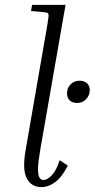

<svg xmlns="http://www.w3.org/2000/svg" viewBox="-20 -760 387 785"><path d="M107 -715 111 -740H248L145 -150Q136 -99 135.5 -72Q135 -45 141 -34.5Q147 -24 158 -24Q173 -24 191.5 -43Q210 -62 224 -105L257 -83Q235 -38 207 -16.5Q179 5 150 5Q109 5 90 -29.5Q71 -64 84 -142L174 -661Q180 -696 178 -702.5Q176 -709 161 -710ZM295 -339Q276 -339 265 -349.5Q254 -360 254 -379Q254 -400 268.5 -415Q283 -430 305 -430Q325 -430 336 -419.5Q347 -409 347 -391Q347 -371 332.5 -355Q318 -339 295 -339Z"/></svg>

Font: Inria Serif Light
Style: Italic
Weight: 300
Italic angle: -10°
Designer: Black Foundry Team
Foundry: Black Foundry
Version: Version 1.000; ttfautohint (v1.8.3)